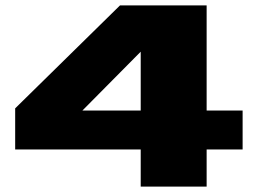

<svg xmlns="http://www.w3.org/2000/svg" viewBox="-20 -695 970 715"><path d="M504 0V-138.5H36.5V-291.5L427 -675H749.5V-283.5H883.5V-138.5H749.5V0ZM287 -283.5H504V-502.5Z"/></svg>

Font: Anybody UltraExpanded ExtraBold
Style: Regular
Weight: 800
Width: 9
Designer: Tyler Finck
Foundry: Etcetera Type Company
Version: Version 1.010; ttfautohint (v1.8.3) -l 8 -r 50 -G 200 -x 14 